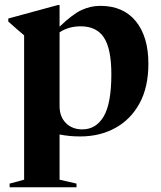

<svg xmlns="http://www.w3.org/2000/svg" viewBox="-20 -548 662 788"><path d="M294 205.5V220.5H19.5V205.5L79 189.5V-403Q69 -412 55.2 -423.2Q41.5 -434.5 14 -459.5V-472L218 -527.5H224.5V-438.5Q278 -490 315.2 -507Q352.5 -524 391.5 -524Q486 -524 537.5 -460.8Q589 -397.5 589 -286.5Q589 -190.5 552.8 -124Q516.5 -57.5 453.2 -22.8Q390 12 309 12Q265 12 224.5 4V189.5ZM437 -243Q437 -347 406.8 -393.5Q376.5 -440 311 -440Q262 -440 224.5 -415.5V-112.5Q224.5 -69 250.5 -43Q276.5 -17 317.5 -17Q374.5 -17 405.8 -70.5Q437 -124 437 -243Z"/></svg>

Font: Newsreader 72pt SemiBold
Style: Regular
Weight: 600
Designer: Hugues Gentile
Foundry: Production Type
Version: Version 1.003; ttfautohint (v1.8.3)